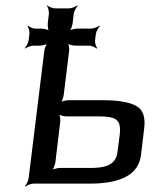

<svg xmlns="http://www.w3.org/2000/svg" viewBox="-20 -680 573 711"><path d="M104 -511H127C136 -511 153 -515 159 -520L157 -522C151 -517 145 -500 144 -491L86 -20C85 -11 78 4 72 9L74 11C79 6 95 0 104 0H312C430 0 493 -35 502 -105L514 -205C519 -246 510 -274 484 -288C459 -302 417 -309 358 -309H234C225 -309 207 -305 202 -300L204 -298C209 -303 215 -320 216 -329L236 -491C237 -500 235 -517 231 -522L229 -520C233 -515 250 -511 259 -511H310C319 -511 333 -505 337 -500L340 -502C335 -507 331 -522 332 -531L335 -554C336 -563 344 -578 350 -583L348 -585C342 -580 326 -574 317 -574H266C257 -574 240 -570 234 -565L236 -563C242 -568 248 -585 249 -594L253 -629C254 -638 262 -653 268 -658L266 -660C260 -655 245 -649 236 -649H184C175 -649 160 -655 156 -660L154 -658C158 -653 162 -638 161 -629L157 -594C156 -585 158 -568 162 -563L164 -565C160 -570 143 -574 134 -574H111C102 -574 88 -580 84 -585L82 -583C86 -578 90 -563 89 -554L86 -531C85 -522 77 -507 72 -502L73 -500C79 -505 95 -511 104 -511ZM313 -58H202C193 -58 176 -54 170 -49L172 -47C177 -52 183 -69 185 -78L203 -229C204 -238 202 -255 198 -260L196 -258C200 -253 217 -249 226 -249H339C408 -249 431 -241 423 -178L415 -117C409 -65 363 -58 313 -58Z"/></svg>

Font: Gamestation Storm Oblique 
Style: Italic
Weight: 400
Designer: Jonas Hecksher
Foundry: Jonas Hecksher, Playtypeª, e-types AS
Version: Version 1.003